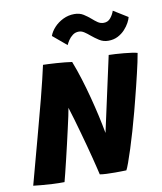

<svg xmlns="http://www.w3.org/2000/svg" viewBox="-94 -947 864 1025"><g transform="rotate(-10 338.0 -434.5)"><path d="M172 3Q141.5 3.5 108.5 1.8Q75.5 0 47.5 -2.5Q19.5 -5 4 -7Q5.5 -12 11.5 -34.5Q17.5 -57 27 -92Q36.5 -127 48 -169.8Q59.5 -212.5 72 -258.5Q84.5 -304.5 96 -348.5Q111 -403 124.8 -456.8Q138.5 -510.5 149.8 -556.8Q161 -603 167.5 -633.5Q177.5 -633.5 197 -632.5Q216.5 -631.5 239.8 -630Q263 -628.5 285.2 -626.2Q307.5 -624 323.5 -621.5Q342 -574.5 358.2 -522Q374.5 -469.5 388.5 -416Q402.5 -362.5 413.8 -312Q425 -261.5 433 -217.5L522 -624.5Q537 -624.5 559 -623Q581 -621.5 604.2 -619.5Q627.5 -617.5 647 -614.5Q666.5 -611.5 676 -608.5Q672.5 -587 666.5 -559.2Q660.5 -531.5 653 -499.8Q645.5 -468 637.2 -434.2Q629 -400.5 620.2 -366.8Q611.5 -333 603.5 -302Q590 -251.5 575.8 -202.2Q561.5 -153 548 -110.8Q534.5 -68.5 524 -39.8Q513.5 -11 508 -1.5Q494 -1 478.2 -0.8Q462.5 -0.5 446.5 -0.5Q423 -0.5 401 -1.5Q379 -2.5 364.5 -5Q361.5 -17.5 355.8 -41.8Q350 -66 341.8 -98Q333.5 -130 323.8 -166.8Q314 -203.5 303.2 -241.8Q292.5 -280 282 -316.5Q271.5 -353 261.5 -384Q259.5 -370 253.2 -340.8Q247 -311.5 238.2 -273.5Q229.5 -235.5 220 -194Q210.5 -152.5 201 -113.5Q191.5 -74.5 184 -43.8Q176.5 -13 172 3ZM241 -777Q249 -800 269 -821.8Q289 -843.5 317.5 -857.5Q346 -871.5 378.5 -871.5Q407.5 -871.5 428 -858.5Q448.5 -845.5 465 -831Q479.5 -818 494 -808Q508.5 -798 526.5 -798Q549 -798 563.2 -815.2Q577.5 -832.5 584.5 -853.5L662 -805.5Q659.5 -793.5 650 -775.8Q640.5 -758 624.5 -740.5Q608.5 -723 585.8 -711.2Q563 -699.5 534 -699.5Q507 -699.5 485.2 -713.5Q463.5 -727.5 445 -743Q430 -756 415.5 -765.5Q401 -775 386.5 -775Q367 -775 352.8 -764.2Q338.5 -753.5 329.2 -739.2Q320 -725 315.5 -714.5Z"/></g></svg>

Font: Grandstander Thin
Style: Bold Italic
Weight: 700
Italic angle: -15°
Version: Version 1.200